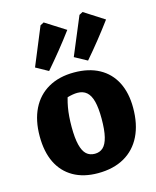

<svg xmlns="http://www.w3.org/2000/svg" viewBox="-121 -885 796 981"><g transform="rotate(-15 277.5 -395.0)"><path d="M275 13Q199 13 145 -18Q91 -49 63 -106.5Q35 -164 35 -246Q35 -330 65 -390.5Q95 -451 152 -483.5Q209 -516 288 -516Q366 -516 421 -486Q476 -456 505 -399.5Q534 -343 534 -264Q534 -177 503.5 -115Q473 -53 415 -20Q357 13 275 13ZM285 -87Q311 -87 328.5 -103Q346 -119 355 -155.5Q364 -192 364 -252Q364 -308 355 -343Q346 -378 327 -394.5Q308 -411 278 -411Q256 -411 224 -402Q192 -393 138 -375L238 -441Q221 -398 213 -353Q205 -308 205 -250Q205 -191 214 -155Q223 -119 240.5 -103Q258 -87 285 -87ZM103 -592 186 -793 205 -803 312 -735Q278 -689 242 -644.5Q206 -600 168 -556ZM308 -592 392 -793 411 -803 517 -735Q483 -689 447.5 -644.5Q412 -600 374 -556Z"/></g></svg>

Font: Piazzolla Thin Black
Style: Regular
Weight: 900
Version: Version 2.005